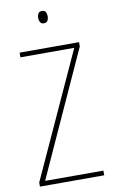

<svg xmlns="http://www.w3.org/2000/svg" viewBox="-99 -961 598 1012"><g transform="rotate(-10 200.0 -455.0)"><path d="M374 0H30V-22L335 -689H47V-714H365V-691L62 -25H374ZM201 -910Q216 -910 221 -900Q226 -890 226 -878Q226 -863 220 -853.5Q214 -844 200 -844Q187 -844 181 -854Q175 -864 175 -877Q175 -889 180.5 -899.5Q186 -910 201 -910Z"/></g></svg>

Font: Noto Sans Lao Looped Condensed Thin
Style: Regular
Weight: 100
Width: 3
Designer: Mark Frömberg, Ben Mitchell
Foundry: The Fontpad Ltd
Version: Version 1.002; ttfautohint (v1.8.4.7-5d5b)